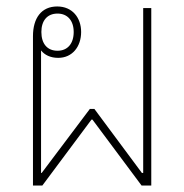

<svg xmlns="http://www.w3.org/2000/svg" viewBox="-20 -574 570 594"><path d="M82 -462V0H111L263 -204H266L418 0H448V-549H423V-39H419L272 -237H258L109 -39H107V-418C118 -404 136 -395 160 -395C204 -395 231 -430 231 -475C231 -519 204 -554 157 -554C108 -554 82 -518 82 -462ZM158 -417C126 -417 108 -439 108 -475C108 -510 126 -532 158 -532C189 -532 208 -510 208 -475C208 -439 189 -417 158 -417Z"/></svg>

Font: Noto Sans Thai Looped SemiCondensed Thin
Style: Regular
Weight: 100
Width: 4
Designer: Sasikarn Vongin, Ben Mitchell
Foundry: The Fontpad Ltd
Version: Version 1.001